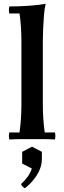

<svg xmlns="http://www.w3.org/2000/svg" viewBox="-20 -734 339 1013"><path d="M270 -35Q274 -17 270 2Q238 0 208 0Q178 0 150 0Q122 0 92 0Q62 0 29 2Q25 -17 29 -35H83Q88 -71 90.5 -107.5Q93 -144 93 -185V-515Q93 -596 83 -663H29Q25 -682 29 -700Q75 -700 124.5 -703Q174 -706 221 -714Q215 -691 212 -654.5Q209 -618 207.5 -580.5Q206 -543 206 -515V-185Q206 -144 208.5 -107.5Q211 -71 216 -35ZM149 40 201 67V102Q201 134 189 162Q177 190 157 214.5Q137 239 111 259Q104 255 99 250Q94 245 91 237Q113 217 127 197Q141 177 148 155L97 129V67Z"/></svg>

Font: Poltawski Nowy SemiBold
Style: Regular
Weight: 600
Version: Version 1.001;gftools[0.9.25]